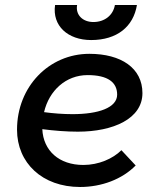

<svg xmlns="http://www.w3.org/2000/svg" viewBox="-20 -740 643 767"><path d="M300 7C386 7 468 -24 522 -79L465 -140C431 -106 374 -81 313 -81C216 -81 153 -138 149 -224C196 -218 244 -214 291 -214C433 -214 549 -266 549 -368C549 -468 464 -525 337 -525C176 -525 48 -394 48 -222C48 -89 149 7 300 7ZM344 -580C448 -580 513 -634 527 -720H439C432 -679 398 -652 353 -652C311 -652 281 -680 288 -720H200C188 -637 251 -580 344 -580ZM156 -292C176 -378 243 -440 330 -440C411 -440 448 -411 448 -362C448 -310 374 -284 270 -284C232 -284 193 -287 156 -292Z"/></svg>

Font: Fixel Display 20240404 Medium
Style: Italic
Weight: 500
Italic angle: -10°
Designer: AlfaBravo + MacPaw
Foundry: Kyrylo Tkachov, Marchela Mozhyna, Serhii Makarenko, Maria Weinstein, Zakhar Kryvoshyya
Version: Version 1.211;Glyphs 3.2 (3225)